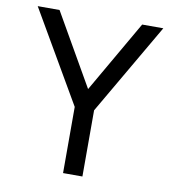

<svg xmlns="http://www.w3.org/2000/svg" viewBox="-79 -770 759 840"><g transform="rotate(10 300.0 -350.0)"><path d="M257 0H343V-294L579 -700H485L301 -381L118 -700H21L257 -294Z"/></g></svg>

Font: CommitMonoNiceRocks
Style: Regular
Weight: 400
Monospace: yes
Designer: Eigil Nikolajsen
Foundry: Eigil Nikolajsen
Version: Version 1.143